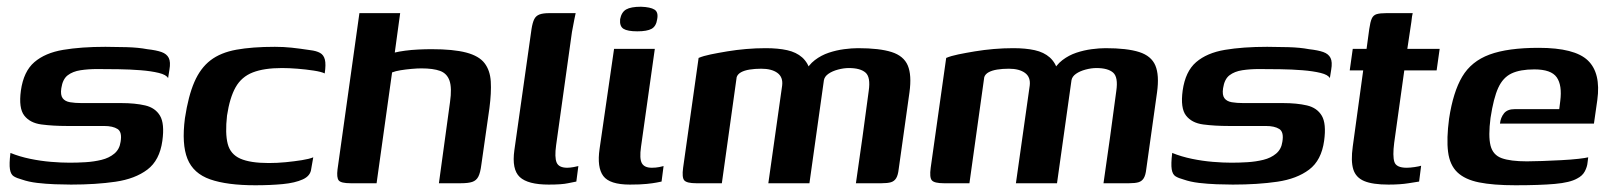

<svg xmlns="http://www.w3.org/2000/svg" viewBox="-20 -544 4784 570"><path d="M191 4Q170 4 143 3Q116 2 90.5 -1Q65 -4 45 -11Q30 -15 21 -20.5Q12 -26 9.5 -41.5Q7 -57 11 -90Q38 -79 69.5 -72.5Q101 -66 131.5 -63.5Q162 -61 187 -61Q210 -61 234.5 -62.5Q259 -64 281.5 -69.5Q304 -75 319.5 -88Q335 -101 338 -123Q343 -152 329 -161Q315 -170 289 -170H179Q137 -170 103 -174.5Q69 -179 52 -201Q35 -223 42 -275Q50 -332 82 -359.5Q114 -387 167.5 -396Q221 -405 293 -405Q320 -405 355.5 -404Q391 -403 417 -398Q444 -395 459.5 -389.5Q475 -384 481 -372Q487 -360 483 -337L479 -312Q474 -322 451.5 -327.5Q429 -333 397.5 -335.5Q366 -338 331.5 -338.5Q297 -339 268 -339Q242 -339 219 -335.5Q196 -332 181 -320.5Q166 -309 162 -282Q159 -262 166 -252.5Q173 -243 188 -240.5Q203 -238 222 -238H340Q381 -238 411 -231Q441 -224 455 -200.5Q469 -177 462 -126Q454 -68 417.5 -40.5Q381 -13 323 -4.5Q265 4 191 4Z M738 6Q654 6 604 -11.5Q554 -29 536.5 -72.5Q519 -116 529 -193Q539 -259 557 -300.5Q575 -342 605 -365Q635 -388 682 -396.5Q729 -405 796 -405Q822 -405 845.5 -402.5Q869 -400 902 -395Q919 -393 930 -387Q941 -381 944.5 -367Q948 -353 944 -326Q934 -331 911 -334.5Q888 -338 863 -340Q838 -342 817 -342Q764 -342 730.5 -329Q697 -316 679.5 -285Q662 -254 654 -201Q648 -148 656 -117Q664 -86 693.5 -73Q723 -60 778 -60Q803 -60 828.5 -62.5Q854 -65 876 -68.5Q898 -72 910 -77L904 -43Q902 -22 879 -11.5Q856 -1 819.5 2.5Q783 6 738 6Z M1021 0Q992 0 985.5 -8.5Q979 -17 982 -41L1047 -505H1168L1152 -388Q1164 -391 1182.5 -393.5Q1201 -396 1222 -397Q1243 -398 1261 -398Q1326 -398 1364 -388Q1402 -378 1418.5 -356.5Q1435 -335 1437 -302Q1439 -269 1433 -223L1409 -55Q1406 -31 1400 -19.5Q1394 -8 1382 -4Q1370 0 1348 0H1283L1316 -241Q1322 -283 1314.5 -304.5Q1307 -326 1286.5 -333.5Q1266 -341 1231 -341Q1219 -341 1202 -339.5Q1185 -338 1169.5 -335.5Q1154 -333 1144 -329L1098 0Z M1609 4Q1547 4 1523 -18.5Q1499 -41 1507 -98L1558 -458Q1561 -477 1566 -487Q1571 -497 1581.5 -501Q1592 -505 1611 -505H1689Q1688 -502 1685 -486Q1682 -470 1678 -449L1631 -113Q1626 -77 1632.5 -61.5Q1639 -46 1664 -46Q1672 -46 1683 -48Q1694 -50 1697 -51L1691 -5Q1684 -4 1666 0Q1648 4 1609 4Z M1850 4Q1790 4 1771 -21.5Q1752 -47 1760 -102L1803 -399H1924L1883 -108Q1878 -73 1885.5 -59.5Q1893 -46 1915 -46Q1927 -46 1937 -48Q1947 -50 1950 -51L1944 -5Q1939 -4 1929 -2Q1919 0 1900 2Q1881 4 1850 4ZM1872 -451Q1843 -451 1831 -458.5Q1819 -466 1821 -487Q1825 -508 1839 -516Q1853 -524 1883 -524Q1911 -523 1923 -515.5Q1935 -508 1931 -487Q1928 -466 1914.5 -458.5Q1901 -451 1872 -451Z M2047 0Q2019 0 2011.5 -8.5Q2004 -17 2008 -46L2054 -372Q2068 -378 2090 -382.5Q2112 -387 2139 -391.5Q2166 -396 2195 -398.5Q2224 -401 2253 -401Q2290 -401 2317 -395Q2344 -389 2361.5 -373.5Q2379 -358 2388 -328H2369Q2380 -351 2399 -365.5Q2418 -380 2440.5 -387.5Q2463 -395 2486 -398Q2509 -401 2527 -401Q2591 -401 2627 -389.5Q2663 -378 2675 -349.5Q2687 -321 2680 -270L2648 -42Q2646 -24 2640.5 -15Q2635 -6 2625 -3Q2615 0 2597 0H2521Q2531 -69 2540.5 -137Q2550 -205 2559 -274Q2565 -315 2549.5 -328.5Q2534 -342 2500 -342Q2485 -342 2468 -337.5Q2451 -333 2439.5 -325Q2428 -317 2426 -306L2383 0H2261L2302 -290Q2305 -315 2288 -327.5Q2271 -340 2240 -340Q2221 -340 2205.5 -337.5Q2190 -335 2180 -329.5Q2170 -324 2167 -315L2123 0Z M2782 0Q2754 0 2746.5 -8.5Q2739 -17 2743 -46L2789 -372Q2803 -378 2825 -382.5Q2847 -387 2874 -391.5Q2901 -396 2930 -398.5Q2959 -401 2988 -401Q3025 -401 3052 -395Q3079 -389 3096.5 -373.5Q3114 -358 3123 -328H3104Q3115 -351 3134 -365.5Q3153 -380 3175.5 -387.5Q3198 -395 3221 -398Q3244 -401 3262 -401Q3326 -401 3362 -389.5Q3398 -378 3410 -349.5Q3422 -321 3415 -270L3383 -42Q3381 -24 3375.5 -15Q3370 -6 3360 -3Q3350 0 3332 0H3256Q3266 -69 3275.5 -137Q3285 -205 3294 -274Q3300 -315 3284.5 -328.5Q3269 -342 3235 -342Q3220 -342 3203 -337.5Q3186 -333 3174.5 -325Q3163 -317 3161 -306L3118 0H2996L3037 -290Q3040 -315 3023 -327.5Q3006 -340 2975 -340Q2956 -340 2940.5 -337.5Q2925 -335 2915 -329.5Q2905 -324 2902 -315L2858 0Z M3640 4Q3619 4 3592 3Q3565 2 3539.5 -1Q3514 -4 3494 -11Q3479 -15 3470 -20.5Q3461 -26 3458.5 -41.5Q3456 -57 3460 -90Q3487 -79 3518.5 -72.5Q3550 -66 3580.5 -63.5Q3611 -61 3636 -61Q3659 -61 3683.5 -62.5Q3708 -64 3730.5 -69.5Q3753 -75 3768.5 -88Q3784 -101 3787 -123Q3792 -152 3778 -161Q3764 -170 3738 -170H3628Q3586 -170 3552 -174.5Q3518 -179 3501 -201Q3484 -223 3491 -275Q3499 -332 3531 -359.5Q3563 -387 3616.5 -396Q3670 -405 3742 -405Q3769 -405 3804.5 -404Q3840 -403 3866 -398Q3893 -395 3908.5 -389.5Q3924 -384 3930 -372Q3936 -360 3932 -337L3928 -312Q3923 -322 3900.5 -327.5Q3878 -333 3846.5 -335.5Q3815 -338 3780.5 -338.5Q3746 -339 3717 -339Q3691 -339 3668 -335.5Q3645 -332 3630 -320.5Q3615 -309 3611 -282Q3608 -262 3615 -252.5Q3622 -243 3637 -240.5Q3652 -238 3671 -238H3789Q3830 -238 3860 -231Q3890 -224 3904 -200.5Q3918 -177 3911 -126Q3903 -68 3866.5 -40.5Q3830 -13 3772 -4.5Q3714 4 3640 4Z M4102 4Q4055 4 4030 -6.5Q4005 -17 3997.5 -41.5Q3990 -66 3996 -109L4027 -335H3987L3996 -399H4037L4045 -458Q4048 -479 4052.5 -489Q4057 -499 4067 -502Q4077 -505 4096 -505H4174Q4173 -502 4172 -495.5Q4171 -489 4170 -479L4158 -399H4254L4245 -335H4149L4119 -120Q4114 -81 4119.5 -63.5Q4125 -46 4156 -46Q4166 -46 4179.5 -48Q4193 -50 4199 -52L4193 -5Q4186 -4 4161.5 0Q4137 4 4102 4Z M4479 6Q4413 6 4371 -2.5Q4329 -11 4306.5 -32.5Q4284 -54 4279 -93Q4274 -132 4282 -192Q4294 -271 4321 -316.5Q4348 -362 4402 -382Q4456 -402 4548 -402Q4655 -402 4694 -364.5Q4733 -327 4722 -247L4712 -177H4433Q4435 -195 4445 -207.5Q4455 -220 4477 -220H4609L4612 -244Q4618 -291 4601.5 -314.5Q4585 -338 4535 -338Q4493 -338 4467.5 -326Q4442 -314 4428 -283.5Q4414 -253 4405 -194Q4398 -140 4405 -112Q4412 -84 4438 -74.5Q4464 -65 4513 -65Q4531 -65 4558.5 -66Q4586 -67 4615 -68.5Q4644 -70 4666 -72.5Q4688 -75 4695 -77L4693 -61Q4692 -49 4685 -35.5Q4678 -22 4662 -14Q4641 -2 4596 2Q4551 6 4479 6Z"/></svg>

Font: Genos SemiBold
Style: Italic
Weight: 600
Italic angle: -8°
Version: Version 1.010